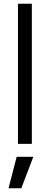

<svg xmlns="http://www.w3.org/2000/svg" viewBox="-20 -777 269 1037"><path d="M77 0V-757H152V0ZM26 240 70 70H160L95 240Z"/></svg>

Font: Kosmopol Plus Jakarta Sans
Style: Regular
Weight: 400
Designer: Gumpita Rahayu
Foundry: Tokotype
Version: Version 2.006